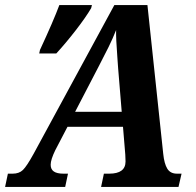

<svg xmlns="http://www.w3.org/2000/svg" viewBox="-63 -734 768 754"><path d="M650 -52 638 0H334L345 -52H366Q430 -52 430 -100L429 -127L420 -236H202L154 -144Q136 -107 136 -87Q136 -69 148.5 -60.5Q161 -52 186 -52H204L193 0H-43L-32 -52H-13Q12 -52 27 -66.5Q42 -81 69 -130L386 -714H516L578 -130Q582 -91 594 -71.5Q606 -52 632 -52ZM415 -295 401 -465 398 -507Q392 -585 393 -616Q380 -583 363.5 -549.5Q347 -516 325 -474L232 -295ZM94 -538Q147 -652 170 -714H298L295 -702Q274 -666 234 -614.5Q194 -563 158 -524H91Z"/></svg>

Font: Noto Serif Narrow
Style: Bold Italic
Weight: 700
Width: 4
Italic angle: -12°
Designer: Monotype Design Team
Foundry: Monotype Imaging Inc.
Version: Version 1.001